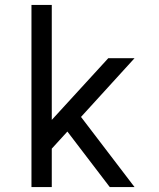

<svg xmlns="http://www.w3.org/2000/svg" viewBox="-20 -755 640 775"><path d="M107 0V-735H189V-271L417 -520H523L307 -283L523 0H423L252 -224L189 -155V0Z"/></svg>

Font: Iosevka SS04 Extended
Style: Regular
Weight: 400
Width: 7
Monospace: yes
Designer: Belleve Invis
Foundry: Belleve Invis
Version: Version 19.0.0; ttfautohint (v1.8.4)